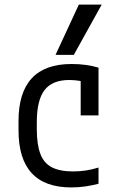

<svg xmlns="http://www.w3.org/2000/svg" viewBox="-20 -810 540 840"><path d="M292 10Q61 10 61 -240V-280Q61 -530 293 -530Q358 -530 411 -514V-305H333V-502L371 -445Q349 -453 327 -456.5Q305 -460 283 -460Q209 -460 175 -416Q141 -372 141 -275V-245Q141 -178 156.5 -137Q172 -96 207 -78Q242 -60 300 -60Q328 -60 355 -64Q382 -68 411 -77V-6Q384 1 354 5.5Q324 10 292 10ZM303 -570H223L325 -790H425Z"/></svg>

Font: M PLUS 1 Code
Style: Regular
Weight: 400
Designer: Coji Morishita
Foundry: UNDERFOREST DESIGN
Version: Version 1.005